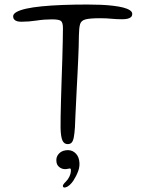

<svg xmlns="http://www.w3.org/2000/svg" viewBox="-20 -616 636 848"><path d="M279 20.5Q263 20.5 255.8 4.5Q248.5 -11.5 247.5 -50.5Q247 -68 247.8 -101.2Q248.5 -134.5 249.5 -176.5Q250.5 -218.5 252.2 -264.5Q254 -310.5 255.2 -354Q256.5 -397.5 257.2 -433.5Q258 -469.5 258 -491.5Q258 -517 248.8 -523.8Q239.5 -530.5 209.5 -530.5Q175.5 -530.5 141.2 -525.2Q107 -520 74.5 -520Q64 -520 55.8 -522.2Q47.5 -524.5 42.8 -530Q38 -535.5 38 -544Q38 -554.5 53 -563Q68 -571.5 96 -577.8Q124 -584 164.2 -588Q204.5 -592 255.5 -594Q306.5 -596 366.5 -596Q397 -596 426 -594.8Q455 -593.5 480 -590.5Q505 -587.5 523.8 -582.8Q542.5 -578 553.2 -571Q564 -564 564 -555Q564 -545.5 558.5 -540.5Q553 -535.5 543 -533.2Q533 -531 519 -531Q494 -531 472.2 -533.2Q450.5 -535.5 422 -535.5Q378 -535.5 358.2 -530.5Q338.5 -525.5 333.8 -509.5Q329 -493.5 328.5 -460Q328.5 -436.5 327.5 -409Q326.5 -381.5 325.2 -350.5Q324 -319.5 322.2 -287Q320.5 -254.5 318.8 -222.5Q317 -190.5 315.8 -160Q314.5 -129.5 313 -102.8Q311.5 -76 311 -54Q309 -25 305.8 -8.8Q302.5 7.5 296.2 14Q290 20.5 279 20.5ZM259 209.5Q256 205 259.8 199Q263.5 193 270 187Q280 177.5 286.2 164.5Q292.5 151.5 293 141.5Q293.5 136.5 293 132.5Q292.5 128.5 289 128Q285.5 128 280 129.5Q274.5 131 267.5 131Q252.5 131 241 121.2Q229.5 111.5 229 95Q227.5 77.5 238.8 64.2Q250 51 269 48Q292.5 44 309 56.8Q325.5 69.5 329.5 92Q334 116.5 325.5 139.2Q317 162 304 182Q297 192.5 288 200.8Q279 209 270.5 211Q267.5 212.5 264 212.2Q260.5 212 259 209.5Z"/></svg>

Font: Gluten ExtraLight
Style: Regular
Weight: 250
Designer: Tyler Finck
Foundry: Etcetera Type Company
Version: Version 1.300